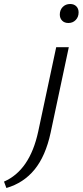

<svg xmlns="http://www.w3.org/2000/svg" viewBox="-149 -650 413 960"><path d="M132 -414H195L104 14Q79 130 24 197.5Q-31 265 -117 290L-129 258Q0 202 42 8ZM150 -577Q150 -600 164.5 -615Q179 -630 202 -630Q221 -630 232.5 -618.5Q244 -607 244 -588Q244 -565 229.5 -550Q215 -535 193 -535Q173 -535 161.5 -547Q150 -559 150 -577Z"/></svg>

Font: LXGW Bright GB
Style: Italic
Weight: 400
Italic angle: -12°
Designer: Christian Thalmann (Catharsis Fonts)
Foundry: LXGW / Christian Thalmann (Catharsis Fonts) / Fontworks Inc.
Version: Version 5.510